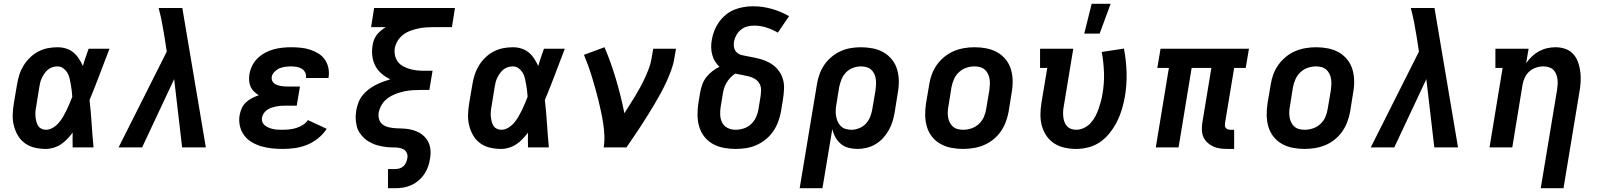

<svg xmlns="http://www.w3.org/2000/svg" viewBox="-20 -777 8440 1012"><path d="M222 8Q192 8 163.5 1.5Q135 -5 112 -21.5Q89 -38 74.5 -62.5Q60 -87 53 -115Q46 -143 47 -173Q48 -203 53 -233L70 -333Q74 -358 82 -383Q90 -408 104 -431Q118 -454 138 -473.5Q158 -493 182 -505.5Q206 -518 232 -523Q258 -528 283 -528Q307 -528 329 -521Q351 -514 367.5 -500Q384 -486 396 -467.5Q408 -449 417 -429Q423 -451 431 -474Q439 -497 447 -520H557Q531 -453 505.5 -385Q480 -317 452 -250Q459 -188 463 -125.5Q467 -63 473 0H363Q363 -19 362.5 -38.5Q362 -58 363 -78Q350 -61 335 -45Q320 -29 302 -17Q284 -5 263 1.5Q242 8 222 8ZM222 -93Q241 -93 258.5 -103.5Q276 -114 289 -129Q302 -144 312 -161Q322 -178 330.5 -195.5Q339 -213 346.5 -231Q354 -249 361 -267Q360 -283 358 -300Q356 -317 353 -333Q350 -349 346.5 -365Q343 -381 334.5 -394.5Q326 -408 313 -417.5Q300 -427 283 -427Q270 -427 257 -423Q244 -419 233.5 -410.5Q223 -402 215 -390.5Q207 -379 201 -367Q195 -355 192 -342Q189 -329 187 -317L171 -217Q168 -203 167 -190Q166 -177 167 -164Q168 -151 171 -138.5Q174 -126 180 -115.5Q186 -105 197.5 -99Q209 -93 222 -93Z M605 0 859 -505 847 -583Q841 -621 833.5 -659.5Q826 -698 816 -735H941L1065 0H940L898 -360L729 0Z M1470 8Q1441 8 1412.5 5Q1384 2 1357 -6Q1330 -14 1306.5 -28Q1283 -42 1267 -63.5Q1251 -85 1244.5 -113Q1238 -141 1243 -170Q1246 -188 1254 -206Q1262 -224 1276.5 -237.5Q1291 -251 1308.5 -260Q1326 -269 1344 -275Q1331 -283 1319 -294.5Q1307 -306 1300.5 -321Q1294 -336 1293 -353Q1292 -370 1295 -388Q1299 -410 1310 -432Q1321 -454 1339 -471Q1357 -488 1378.5 -499.5Q1400 -511 1422.5 -517Q1445 -523 1468 -525.5Q1491 -528 1514 -528Q1540 -528 1565 -525.5Q1590 -523 1613.5 -515.5Q1637 -508 1657.5 -495.5Q1678 -483 1691.5 -464Q1705 -445 1710.5 -420.5Q1716 -396 1712 -370L1711 -366H1592L1593 -368Q1595 -382 1588.5 -395Q1582 -408 1570 -415Q1558 -422 1543.5 -424.5Q1529 -427 1514 -427Q1499 -427 1483.5 -425Q1468 -423 1453.5 -417Q1439 -411 1427 -399Q1415 -387 1412 -371Q1411 -362 1414 -353Q1417 -344 1424.5 -338Q1432 -332 1440.5 -329Q1449 -326 1458.5 -324Q1468 -322 1477.5 -321.5Q1487 -321 1497 -321H1561L1544 -220H1480Q1468 -220 1456.5 -219Q1445 -218 1433 -215.5Q1421 -213 1409.5 -209Q1398 -205 1387.5 -197.5Q1377 -190 1370 -179.5Q1363 -169 1361 -157Q1359 -144 1363.5 -133Q1368 -122 1377.5 -115Q1387 -108 1398 -103.5Q1409 -99 1421 -96.5Q1433 -94 1445.5 -93.5Q1458 -93 1471 -93Q1488 -93 1506 -95Q1524 -97 1541.5 -102.5Q1559 -108 1575.5 -118Q1592 -128 1603 -144L1702 -98Q1684 -70 1656.5 -48Q1629 -26 1598 -13.5Q1567 -1 1534.5 3.5Q1502 8 1470 8Z M2025 215V114H2064Q2075 114 2086.5 110.5Q2098 107 2107 98.5Q2116 90 2120.5 79Q2125 68 2127 57Q2130 43 2124.5 30Q2119 17 2107.5 10.5Q2096 4 2082.5 2Q2069 0 2054.5 0Q2040 0 2026 -1Q2012 -2 1998.5 -4.5Q1985 -7 1971.5 -10.5Q1958 -14 1946 -19.5Q1934 -25 1922.5 -31.5Q1911 -38 1901.5 -47Q1892 -56 1883.5 -66.5Q1875 -77 1869 -88.5Q1863 -100 1860 -113.5Q1857 -127 1855.5 -140.5Q1854 -154 1855 -168.5Q1856 -183 1858 -197Q1862 -217 1869.5 -237Q1877 -257 1890.5 -274Q1904 -291 1921.5 -304.5Q1939 -318 1958 -328Q1977 -338 1997 -345.5Q2017 -353 2037 -359Q2012 -371 1991.5 -388.5Q1971 -406 1958.5 -429.5Q1946 -453 1942.5 -481.5Q1939 -510 1944 -539Q1946 -553 1951.5 -567.5Q1957 -582 1966.5 -594Q1976 -606 1988 -616Q2000 -626 2014 -634H1936L1952 -735H2378L2362 -634H2264Q2244 -634 2223.5 -632.5Q2203 -631 2183 -626.5Q2163 -622 2142.5 -614.5Q2122 -607 2105 -594Q2088 -581 2076.5 -562.5Q2065 -544 2061 -524Q2058 -504 2062 -485Q2066 -466 2077 -451.5Q2088 -437 2104.5 -428Q2121 -419 2139.5 -413.5Q2158 -408 2177.5 -406Q2197 -404 2217 -404H2260L2243 -303H2200Q2178 -303 2155.5 -301.5Q2133 -300 2111 -295.5Q2089 -291 2066.5 -282.5Q2044 -274 2024.5 -260Q2005 -246 1992.5 -225.5Q1980 -205 1976 -183Q1973 -164 1978.5 -147Q1984 -130 1998 -120Q2012 -110 2030 -106Q2048 -102 2066 -101Q2084 -100 2102.5 -99.5Q2121 -99 2139 -95.5Q2157 -92 2173.5 -85.5Q2190 -79 2203.5 -69Q2217 -59 2227.5 -45Q2238 -31 2243.5 -14.5Q2249 2 2249.5 20.5Q2250 39 2247 57Q2244 78 2237 99Q2230 120 2217.5 139Q2205 158 2187 173.5Q2169 189 2148.5 198.5Q2128 208 2106.5 211.5Q2085 215 2064 215Z M2622 8Q2592 8 2563.5 1.5Q2535 -5 2512 -21.5Q2489 -38 2474.5 -62.5Q2460 -87 2453 -115Q2446 -143 2447 -173Q2448 -203 2453 -233L2470 -333Q2474 -358 2482 -383Q2490 -408 2504 -431Q2518 -454 2538 -473.5Q2558 -493 2582 -505.5Q2606 -518 2632 -523Q2658 -528 2683 -528Q2707 -528 2729 -521Q2751 -514 2767.5 -500Q2784 -486 2796 -467.5Q2808 -449 2817 -429Q2823 -451 2831 -474Q2839 -497 2847 -520H2957Q2931 -453 2905.5 -385Q2880 -317 2852 -250Q2859 -188 2863 -125.5Q2867 -63 2873 0H2763Q2763 -19 2762.5 -38.5Q2762 -58 2763 -78Q2750 -61 2735 -45Q2720 -29 2702 -17Q2684 -5 2663 1.5Q2642 8 2622 8ZM2622 -93Q2641 -93 2658.5 -103.5Q2676 -114 2689 -129Q2702 -144 2712 -161Q2722 -178 2730.5 -195.5Q2739 -213 2746.5 -231Q2754 -249 2761 -267Q2760 -283 2758 -300Q2756 -317 2753 -333Q2750 -349 2746.5 -365Q2743 -381 2734.5 -394.5Q2726 -408 2713 -417.5Q2700 -427 2683 -427Q2670 -427 2657 -423Q2644 -419 2633.5 -410.5Q2623 -402 2615 -390.5Q2607 -379 2601 -367Q2595 -355 2592 -342Q2589 -329 2587 -317L2571 -217Q2568 -203 2567 -190Q2566 -177 2567 -164Q2568 -151 2571 -138.5Q2574 -126 2580 -115.5Q2586 -105 2597.5 -99Q2609 -93 2622 -93Z M3162 0Q3167 -33 3165.5 -65Q3164 -97 3159 -128.5Q3154 -160 3147.5 -190.5Q3141 -221 3133.5 -251.5Q3126 -282 3117.5 -312Q3109 -342 3100 -371.5Q3091 -401 3080.5 -430Q3070 -459 3058 -488L3166 -528Q3184 -487 3199 -444.5Q3214 -402 3227 -358Q3240 -314 3251 -270Q3262 -226 3271 -180Q3285 -203 3300 -226Q3315 -249 3329 -272.5Q3343 -296 3356 -320Q3369 -344 3380 -368Q3391 -392 3400.5 -417.5Q3410 -443 3414 -468L3423 -520H3543L3534 -468Q3529 -437 3517.5 -406Q3506 -375 3492 -344.5Q3478 -314 3462 -284.5Q3446 -255 3428.5 -226Q3411 -197 3393.5 -168.5Q3376 -140 3357.5 -112Q3339 -84 3320 -56Q3301 -28 3282 0Z M3856 8Q3824 8 3793.5 2Q3763 -4 3737 -18.5Q3711 -33 3692.5 -56.5Q3674 -80 3665.5 -109Q3657 -138 3656.5 -169.5Q3656 -201 3661 -233L3671 -293Q3675 -314 3682.5 -334Q3690 -354 3703.5 -371Q3717 -388 3735 -402Q3753 -416 3772 -425Q3758 -438 3748.5 -454Q3739 -470 3734 -488.5Q3729 -507 3728.5 -527Q3728 -547 3732 -568Q3736 -592 3745.5 -616Q3755 -640 3770 -661Q3785 -682 3805.5 -699Q3826 -716 3849.5 -725.5Q3873 -735 3898.5 -739.5Q3924 -744 3948 -744Q4000 -744 4048.5 -730Q4097 -716 4139 -692L4080 -605Q4053 -621 4021 -631.5Q3989 -642 3955 -642Q3937 -642 3919 -637.5Q3901 -633 3886 -621Q3871 -609 3861.5 -592Q3852 -575 3849 -557Q3846 -541 3849.5 -525.5Q3853 -510 3864 -500Q3875 -490 3890.5 -486.5Q3906 -483 3921 -480H3922Q3951 -475 3979.5 -468Q4008 -461 4033.5 -447.5Q4059 -434 4077.5 -413Q4096 -392 4105 -365Q4114 -338 4112.5 -307.5Q4111 -277 4106 -247L4096 -187Q4091 -160 4081 -133.5Q4071 -107 4054.5 -83.5Q4038 -60 4015 -41.5Q3992 -23 3965.5 -11.5Q3939 0 3911 4Q3883 8 3856 8ZM3856 -93Q3878 -93 3900 -100Q3922 -107 3939 -123Q3956 -139 3965.5 -160.5Q3975 -182 3978 -203L3988 -264Q3991 -282 3991.5 -301Q3992 -320 3983.5 -335.5Q3975 -351 3960 -360.5Q3945 -370 3927 -374.5Q3909 -379 3891 -382Q3873 -385 3855 -389Q3841 -380 3829 -367Q3817 -354 3808.5 -339Q3800 -324 3795.5 -308.5Q3791 -293 3789 -277L3779 -217Q3775 -194 3776 -172Q3777 -150 3786 -131.5Q3795 -113 3814.5 -103Q3834 -93 3856 -93Z M4195 215 4286 -333Q4290 -359 4299.5 -385.5Q4309 -412 4325 -435.5Q4341 -459 4363.5 -477.5Q4386 -496 4411.5 -507.5Q4437 -519 4464 -523.5Q4491 -528 4518 -528Q4549 -528 4580 -522Q4611 -516 4636.5 -501.5Q4662 -487 4681 -463.5Q4700 -440 4708.5 -411Q4717 -382 4717.5 -350.5Q4718 -319 4712 -287L4696 -187Q4692 -163 4685 -139Q4678 -115 4665.5 -92.5Q4653 -70 4635.5 -50.5Q4618 -31 4595.5 -17.5Q4573 -4 4548.5 2Q4524 8 4500 8Q4476 8 4452.5 2Q4429 -4 4411.5 -19Q4394 -34 4383 -54Q4372 -74 4367 -97L4315 215ZM4468 -93Q4488 -93 4509 -101.5Q4530 -110 4544.5 -126Q4559 -142 4567 -162.5Q4575 -183 4578 -203L4595 -303Q4597 -318 4597.5 -333Q4598 -348 4596 -362Q4594 -376 4587.5 -389Q4581 -402 4570.5 -411Q4560 -420 4546 -423.5Q4532 -427 4517 -427Q4496 -427 4475 -419Q4454 -411 4438.5 -394.5Q4423 -378 4415 -357.5Q4407 -337 4403 -317L4389 -230Q4386 -214 4385 -198Q4384 -182 4386.5 -166.5Q4389 -151 4395 -137Q4401 -123 4411.5 -112.5Q4422 -102 4437 -97.5Q4452 -93 4468 -93Z M5056 8Q5024 8 4993.5 2Q4963 -4 4937 -18.5Q4911 -33 4892.5 -56.5Q4874 -80 4865.5 -109Q4857 -138 4856.5 -169.5Q4856 -201 4861 -233L4878 -333Q4882 -360 4892 -386.5Q4902 -413 4919 -436.5Q4936 -460 4959 -478.5Q4982 -497 5008.5 -508Q5035 -519 5062.5 -523.5Q5090 -528 5117 -528Q5149 -528 5179.5 -522Q5210 -516 5236 -501.5Q5262 -487 5281 -463.5Q5300 -440 5308.5 -411Q5317 -382 5317.5 -350.5Q5318 -319 5312 -287L5296 -187Q5291 -160 5281 -133.5Q5271 -107 5254.5 -83.5Q5238 -60 5215 -41.5Q5192 -23 5165.5 -12Q5139 -1 5111 3.5Q5083 8 5056 8ZM5057 -93Q5079 -93 5101 -100.5Q5123 -108 5140 -124Q5157 -140 5166 -161Q5175 -182 5178 -203L5195 -303Q5197 -318 5197.5 -333Q5198 -348 5195.5 -362.5Q5193 -377 5186.5 -389.5Q5180 -402 5169.5 -411Q5159 -420 5145 -423.5Q5131 -427 5116 -427Q5094 -427 5072.5 -419.5Q5051 -412 5034 -396Q5017 -380 5008 -359Q4999 -338 4995 -317L4979 -217Q4976 -202 4975.5 -187Q4975 -172 4977.5 -157.5Q4980 -143 4986.5 -130.5Q4993 -118 5003.5 -109Q5014 -100 5028 -96.5Q5042 -93 5057 -93Z M5652 8Q5621 8 5591.5 1.5Q5562 -5 5537.5 -20.5Q5513 -36 5496.5 -60Q5480 -84 5472 -112Q5464 -140 5464 -171Q5464 -202 5469 -233L5500 -419H5462V-520H5637L5587 -217Q5584 -202 5583.5 -188Q5583 -174 5584.5 -160.5Q5586 -147 5590.5 -134.5Q5595 -122 5604 -112Q5613 -102 5626 -97.5Q5639 -93 5653 -93Q5673 -93 5693 -102.5Q5713 -112 5728 -128Q5743 -144 5753 -163Q5763 -182 5770 -202Q5777 -222 5782.5 -242Q5788 -262 5791 -282Q5801 -339 5799 -394.5Q5797 -450 5787 -503L5904 -521Q5916 -460 5918 -396Q5920 -332 5909 -267Q5903 -234 5893.5 -201.5Q5884 -169 5868.5 -138Q5853 -107 5831 -78.5Q5809 -50 5780 -29.5Q5751 -9 5717.5 -0.5Q5684 8 5652 8ZM5695 -600 5734 -757H5834L5776 -600Z M6450 8Q6430 8 6411 5.5Q6392 3 6375.5 -4.5Q6359 -12 6345 -24.5Q6331 -37 6323.5 -53.5Q6316 -70 6315 -89.5Q6314 -109 6317 -129L6365 -419H6261L6192 0H6072L6141 -419H6080L6097 -520H6563L6546 -419H6485L6437 -129Q6436 -121 6436.5 -114Q6437 -107 6441.5 -102Q6446 -97 6452.5 -95Q6459 -93 6467 -93H6485V8Z M6856 8Q6824 8 6793.5 2Q6763 -4 6737 -18.5Q6711 -33 6692.5 -56.5Q6674 -80 6665.5 -109Q6657 -138 6656.5 -169.5Q6656 -201 6661 -233L6678 -333Q6682 -360 6692 -386.5Q6702 -413 6719 -436.5Q6736 -460 6759 -478.5Q6782 -497 6808.5 -508Q6835 -519 6862.5 -523.5Q6890 -528 6917 -528Q6949 -528 6979.5 -522Q7010 -516 7036 -501.5Q7062 -487 7081 -463.5Q7100 -440 7108.5 -411Q7117 -382 7117.5 -350.5Q7118 -319 7112 -287L7096 -187Q7091 -160 7081 -133.5Q7071 -107 7054.5 -83.5Q7038 -60 7015 -41.5Q6992 -23 6965.5 -12Q6939 -1 6911 3.5Q6883 8 6856 8ZM6857 -93Q6879 -93 6901 -100.5Q6923 -108 6940 -124Q6957 -140 6966 -161Q6975 -182 6978 -203L6995 -303Q6997 -318 6997.5 -333Q6998 -348 6995.5 -362.5Q6993 -377 6986.5 -389.5Q6980 -402 6969.5 -411Q6959 -420 6945 -423.5Q6931 -427 6916 -427Q6894 -427 6872.5 -419.5Q6851 -412 6834 -396Q6817 -380 6808 -359Q6799 -338 6795 -317L6779 -217Q6776 -202 6775.5 -187Q6775 -172 6777.5 -157.5Q6780 -143 6786.5 -130.5Q6793 -118 6803.5 -109Q6814 -100 6828 -96.5Q6842 -93 6857 -93Z M7205 0 7459 -505 7447 -583Q7441 -621 7433.5 -659.5Q7426 -698 7416 -735H7541L7665 0H7540L7498 -360L7329 0Z M8101 215 8187 -303Q8189 -318 8190 -332.5Q8191 -347 8189 -361Q8187 -375 8181.5 -388Q8176 -401 8166.5 -410Q8157 -419 8143 -423Q8129 -427 8115 -427Q8095 -427 8075.5 -420.5Q8056 -414 8041 -400.5Q8026 -387 8017 -368Q8008 -349 8005 -330L7951 0H7831L7900 -419H7862V-520H8037L8024 -444Q8038 -464 8055 -480Q8072 -496 8092.5 -507Q8113 -518 8135 -523Q8157 -528 8179 -528Q8207 -528 8232 -519Q8257 -510 8273.5 -491Q8290 -472 8298.5 -447Q8307 -422 8310 -395.5Q8313 -369 8311 -341.5Q8309 -314 8304 -287L8221 215Z"/></svg>

Font: Iosevka Etoile
Style: Bold Italic
Weight: 700
Italic angle: -9°
Designer: Belleve Invis
Foundry: Belleve Invis
Version: Version 28.1.0; ttfautohint (v1.8.4)